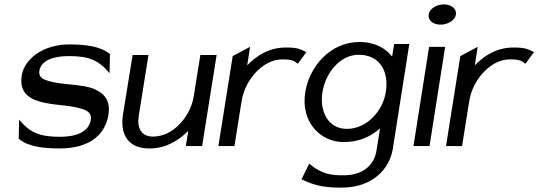

<svg xmlns="http://www.w3.org/2000/svg" viewBox="-20 -664 2448 873"><path d="M79 -321C65 -235 123 -208 191 -195C243 -185 313 -184 358 -167C379 -160 397 -148 393 -120C384 -63 325 -42 253 -42C164 -42 117 -59 67 -120L65 -33C108 3 177 11 250 11C399 11 460 -61 473 -142C484 -209 452 -240 409 -259C351 -284 252 -276 191 -299C171 -306 155 -316 159 -342C167 -392 228 -409 293 -409C382 -409 428 -392 478 -331L480 -418C437 -454 368 -462 295 -462C176 -462 91 -396 79 -321Z M539 -142C525 -51 564 11 659 11C737 11 794 -27 836 -69L825 0H899L965 -414H891L861 -227C852 -171 824 -126 792 -95C764 -67 724 -43 676 -43C621 -43 602 -83 611 -138L655 -414H583Z M973 0H1046L1078 -201C1087 -260 1115 -306 1147 -339C1176 -368 1215 -394 1263 -394C1308 -394 1318 -387 1334 -374L1373 -427C1347 -439 1338 -448 1280 -448C1202 -448 1146 -410 1104 -367L1117 -451L1038 -409Z M1368 -245C1346 -108 1438 -18 1542 -18C1615 -18 1668 -45 1708 -80L1692 20C1681 92 1624 133 1544 133C1491 133 1446 131 1386 80L1351 151C1420 186 1473 189 1535 189C1673 189 1751 105 1766 13L1841 -464H1772L1763 -407C1734 -443 1688 -473 1614 -473C1480 -473 1386 -359 1368 -245ZM1446 -244C1460 -334 1527 -415 1611 -415C1705 -415 1750 -342 1734 -244C1721 -162 1650 -78 1557 -78C1469 -78 1433 -162 1446 -244Z M1929 -598C1925 -572 1949 -552 1983 -552C2017 -552 2049 -572 2053 -598C2057 -624 2032 -644 1998 -644C1964 -644 1933 -624 1929 -598ZM1860 0H1933L2004 -451H1931Z M2008 0H2081L2113 -201C2122 -260 2150 -306 2182 -339C2211 -368 2250 -394 2298 -394C2343 -394 2353 -387 2369 -374L2408 -427C2382 -439 2373 -448 2315 -448C2237 -448 2181 -410 2139 -367L2152 -451L2073 -409Z"/></svg>

Font: Charger Sport
Style: DfObl
Weight: 400
Designer: Jasper
Foundry: Cannot Into Space Fonts
Version: Version 1.1